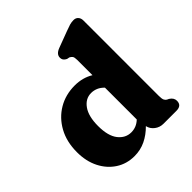

<svg xmlns="http://www.w3.org/2000/svg" viewBox="-204 -893 1050 1050"><g transform="rotate(-45 321.5 -368.0)"><path d="M30 -224.5Q30 -305 63 -365Q96 -425 152.2 -458.2Q208.5 -491.5 279 -491.5Q340.5 -491.5 388 -462.5V-580.5Q388 -601 382.5 -608.5Q377 -616 367.5 -620.5L352.5 -623.5Q342 -628.5 335.8 -636.2Q329.5 -644 329.5 -656.5Q329.5 -682.5 364.5 -696L460.5 -732Q482.5 -740.5 497.2 -744.8Q512 -749 528 -749Q544.5 -749 554.5 -738Q564.5 -727 564.5 -709V-126Q564.5 -103 569 -93.8Q573.5 -84.5 581.5 -80L592 -75Q616 -60 616 -37Q616 0 575 0H475Q446.5 0 424.8 -16.8Q403 -33.5 397.5 -59Q363.5 -24.5 323.8 -5.5Q284 13.5 238 13.5Q178 13.5 131 -17Q84 -47.5 57 -101Q30 -154.5 30 -224.5ZM213 -244Q213 -167.5 243 -129.2Q273 -91 317.5 -91Q357.5 -91 388 -120V-366Q371 -383.5 352.5 -391.2Q334 -399 313.5 -399Q270 -399 241.5 -359Q213 -319 213 -244Z"/></g></svg>

Font: Fraunces 9pt SuperSoft
Style: Bold
Weight: 700
Version: Version 1.000;[b76b70a41]